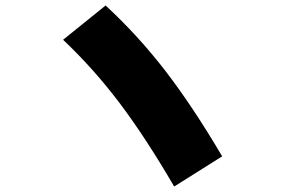

<svg xmlns="http://www.w3.org/2000/svg" viewBox="-20 -715 1040 700"><path d="M210 -570 365 -695Q484 -585 583 -456.5Q682 -328 790 -145L615 -35Q510 -215 415.5 -340Q321 -465 210 -570Z"/></svg>

Font: Enso Black
Style: Regular
Weight: 900
Designer: Coji Morishita
Foundry: UNDERFOREST DESIGN
Version: Version 1.000